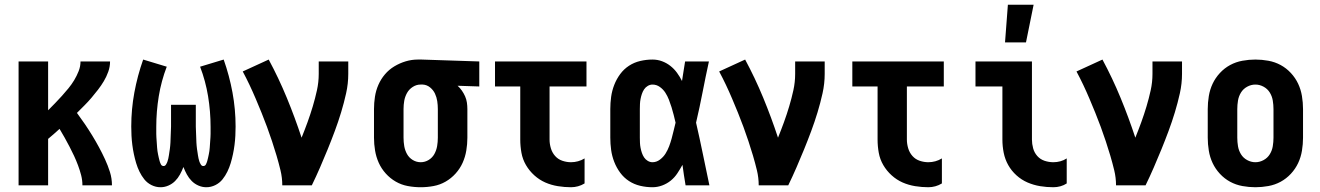

<svg xmlns="http://www.w3.org/2000/svg" viewBox="-20 -778 5540 806"><path d="M58 0V-520H182V-315Q197 -330 211.5 -345Q226 -360 240 -375.5Q254 -391 267.5 -407.5Q281 -424 291.5 -441.5Q302 -459 310 -479Q318 -499 318 -520H442Q442 -498 434.5 -477Q427 -456 416 -437.5Q405 -419 391.5 -401.5Q378 -384 364 -367.5Q350 -351 334.5 -335.5Q319 -320 303 -304Q320 -281 336 -257.5Q352 -234 367 -209.5Q382 -185 395.5 -160Q409 -135 421 -109Q433 -83 441.5 -56Q450 -29 450 0H326Q326 -22 320.5 -43Q315 -64 307.5 -84Q300 -104 291 -123.5Q282 -143 272 -162Q262 -181 251.5 -200Q241 -219 230 -237Q218 -226 206 -215.5Q194 -205 182 -195V0Z M654 8Q634 8 616 -1Q598 -10 586 -25Q574 -40 565.5 -57.5Q557 -75 551.5 -93.5Q546 -112 542 -131Q538 -150 535.5 -169.5Q533 -189 532 -208.5Q531 -228 531 -247Q531 -319 544 -389.5Q557 -460 581 -528L680 -498Q657 -438 646.5 -374Q636 -310 636 -245Q636 -238 636 -230.5Q636 -223 636 -216Q636 -209 636.5 -202Q637 -195 637.5 -187.5Q638 -180 638.5 -173Q639 -166 639.5 -158.5Q640 -151 641 -144Q642 -137 643.5 -130Q645 -123 646.5 -116Q648 -109 650 -102Q652 -95 655.5 -88Q659 -81 667 -81Q673 -81 677 -87.5Q681 -94 683 -100Q685 -106 686.5 -112.5Q688 -119 689 -126Q690 -133 691 -139.5Q692 -146 693 -152.5Q694 -159 694.5 -166Q695 -173 695.5 -179.5Q696 -186 696 -193Q696 -200 696.5 -206.5Q697 -213 697 -219.5Q697 -226 697.5 -233Q698 -240 698 -246.5Q698 -253 698 -260V-338H802V-260Q802 -253 802 -246.5Q802 -240 802.5 -233Q803 -226 803 -219.5Q803 -213 803.5 -206.5Q804 -200 804 -193Q804 -186 804.5 -179.5Q805 -173 805.5 -166Q806 -159 807 -152.5Q808 -146 809 -139.5Q810 -133 811 -126Q812 -119 813.5 -112.5Q815 -106 817 -100Q819 -94 823 -87.5Q827 -81 833 -81Q841 -81 844.5 -88Q848 -95 850 -102Q852 -109 853.5 -116Q855 -123 856.5 -130Q858 -137 859 -144Q860 -151 860.5 -158.5Q861 -166 861.5 -173Q862 -180 862.5 -187.5Q863 -195 863.5 -202Q864 -209 864 -216Q864 -223 864 -230.5Q864 -238 864 -245Q864 -310 853.5 -374Q843 -438 820 -498L919 -528Q943 -460 956 -389.5Q969 -319 969 -247Q969 -228 968 -208.5Q967 -189 964.5 -169.5Q962 -150 958 -131Q954 -112 948.5 -93.5Q943 -75 934.5 -57.5Q926 -40 914 -25Q902 -10 884 -1Q866 8 846 8Q829 8 813 1Q797 -6 785 -18Q773 -30 764.5 -45.5Q756 -61 750 -77Q744 -61 735.5 -45.5Q727 -30 715 -18Q703 -6 687 1Q671 8 654 8Z M1165 0Q1165 -32 1157.5 -63Q1150 -94 1141 -124.5Q1132 -155 1122 -185Q1112 -215 1101 -245Q1090 -275 1078 -304.5Q1066 -334 1053.5 -363.5Q1041 -393 1027.5 -421.5Q1014 -450 999 -478L1108 -528Q1150 -450 1184 -367.5Q1218 -285 1246 -200Q1259 -232 1271 -265Q1283 -298 1293 -331.5Q1303 -365 1310.5 -399Q1318 -433 1318 -468V-520H1442V-468Q1442 -427 1433 -386.5Q1424 -346 1412 -306.5Q1400 -267 1385.5 -228Q1371 -189 1355.5 -151Q1340 -113 1323.5 -75Q1307 -37 1289 0Z M1746 8Q1719 8 1692 3Q1665 -2 1641.5 -15.5Q1618 -29 1599.5 -49.5Q1581 -70 1570 -94.5Q1559 -119 1554.5 -146Q1550 -173 1550 -200V-320Q1550 -346 1554 -372Q1558 -398 1568.5 -422Q1579 -446 1596 -466Q1613 -486 1635.5 -499.5Q1658 -513 1683 -520.5Q1708 -528 1734 -528H1750L1992 -520V-415L1901 -418Q1911 -409 1919 -397.5Q1927 -386 1932.5 -373.5Q1938 -361 1940 -347.5Q1942 -334 1942 -320V-200Q1942 -173 1937.5 -146Q1933 -119 1922 -94.5Q1911 -70 1892.5 -49.5Q1874 -29 1850.5 -15.5Q1827 -2 1800 3Q1773 8 1746 8ZM1746 -97Q1764 -97 1779.5 -106.5Q1795 -116 1803.5 -131.5Q1812 -147 1815 -164.5Q1818 -182 1818 -200V-320Q1818 -337 1815.5 -353.5Q1813 -370 1806 -385Q1799 -400 1785.5 -411Q1772 -422 1755 -423H1745Q1728 -423 1712.5 -413Q1697 -403 1688.5 -387.5Q1680 -372 1677 -355Q1674 -338 1674 -320V-200Q1674 -182 1677 -164.5Q1680 -147 1688.5 -131.5Q1697 -116 1712.5 -106.5Q1728 -97 1746 -97Z M2377 8Q2350 8 2322 3.5Q2294 -1 2269 -12Q2244 -23 2223 -42Q2202 -61 2188 -85Q2174 -109 2169 -136.5Q2164 -164 2164 -192V-415H2058V-520H2442V-415H2287V-192Q2287 -174 2292.5 -155.5Q2298 -137 2310.5 -123Q2323 -109 2341 -103Q2359 -97 2377 -97Q2392 -97 2406.5 -101Q2421 -105 2434 -113V-8Q2421 0 2406.5 4Q2392 8 2377 8Z M2719 8Q2693 8 2667.5 2Q2642 -4 2620.5 -18Q2599 -32 2583.5 -53Q2568 -74 2558.5 -98.5Q2549 -123 2545.5 -148.5Q2542 -174 2542 -200V-320Q2542 -346 2545.5 -371.5Q2549 -397 2558.5 -421.5Q2568 -446 2583.5 -467Q2599 -488 2620.5 -502Q2642 -516 2667.5 -522Q2693 -528 2719 -528Q2740 -528 2759 -521Q2778 -514 2794 -501.5Q2810 -489 2822 -472.5Q2834 -456 2843 -438Q2846 -459 2849.5 -479.5Q2853 -500 2856 -520H2956Q2942 -456 2929.5 -391.5Q2917 -327 2902 -263Q2917 -198 2930.5 -132Q2944 -66 2958 0H2858Q2854 -22 2851 -43.5Q2848 -65 2845 -86Q2835 -68 2823.5 -50.5Q2812 -33 2796 -20Q2780 -7 2760 0.5Q2740 8 2719 8ZM2719 -97Q2736 -97 2750.5 -108Q2765 -119 2774 -133.5Q2783 -148 2789 -164Q2795 -180 2799.5 -196.5Q2804 -213 2808 -230Q2812 -247 2816 -263Q2812 -280 2808 -296Q2804 -312 2799 -328Q2794 -344 2788 -359.5Q2782 -375 2773 -389Q2764 -403 2750 -413Q2736 -423 2719 -423Q2709 -423 2699.5 -417.5Q2690 -412 2684 -403Q2678 -394 2674.5 -383.5Q2671 -373 2669 -362.5Q2667 -352 2666.5 -341.5Q2666 -331 2666 -320V-200Q2666 -189 2666.5 -178.5Q2667 -168 2669 -157.5Q2671 -147 2674.5 -136.5Q2678 -126 2684 -117Q2690 -108 2699.5 -102.5Q2709 -97 2719 -97Z M3165 0Q3165 -32 3157.5 -63Q3150 -94 3141 -124.5Q3132 -155 3122 -185Q3112 -215 3101 -245Q3090 -275 3078 -304.5Q3066 -334 3053.5 -363.5Q3041 -393 3027.5 -421.5Q3014 -450 2999 -478L3108 -528Q3150 -450 3184 -367.5Q3218 -285 3246 -200Q3259 -232 3271 -265Q3283 -298 3293 -331.5Q3303 -365 3310.5 -399Q3318 -433 3318 -468V-520H3442V-468Q3442 -427 3433 -386.5Q3424 -346 3412 -306.5Q3400 -267 3385.5 -228Q3371 -189 3355.5 -151Q3340 -113 3323.5 -75Q3307 -37 3289 0Z M3877 8Q3850 8 3822 3.5Q3794 -1 3769 -12Q3744 -23 3723 -42Q3702 -61 3688 -85Q3674 -109 3669 -136.5Q3664 -164 3664 -192V-415H3558V-520H3942V-415H3787V-192Q3787 -174 3792.5 -155.5Q3798 -137 3810.5 -123Q3823 -109 3841 -103Q3859 -97 3877 -97Q3892 -97 3906.5 -101Q3921 -105 3934 -113V-8Q3921 0 3906.5 4Q3892 8 3877 8Z M4402 8Q4374 8 4346.5 3.5Q4319 -1 4293.5 -12Q4268 -23 4247 -42Q4226 -61 4212.5 -85Q4199 -109 4193.5 -136.5Q4188 -164 4188 -192V-415H4075V-520H4312V-192Q4312 -174 4317 -155.5Q4322 -137 4334.5 -123Q4347 -109 4365 -103Q4383 -97 4402 -97Q4417 -97 4431.5 -101Q4446 -105 4458 -113V-8Q4446 0 4431.5 4Q4417 8 4402 8ZM4199 -600 4211 -758H4319L4287 -600Z M4665 0Q4665 -32 4657.5 -63Q4650 -94 4641 -124.5Q4632 -155 4622 -185Q4612 -215 4601 -245Q4590 -275 4578 -304.5Q4566 -334 4553.5 -363.5Q4541 -393 4527.5 -421.5Q4514 -450 4499 -478L4608 -528Q4650 -450 4684 -367.5Q4718 -285 4746 -200Q4759 -232 4771 -265Q4783 -298 4793 -331.5Q4803 -365 4810.5 -399Q4818 -433 4818 -468V-520H4942V-468Q4942 -427 4933 -386.5Q4924 -346 4912 -306.5Q4900 -267 4885.5 -228Q4871 -189 4855.5 -151Q4840 -113 4823.5 -75Q4807 -37 4789 0Z M5250 8Q5223 8 5195.5 3Q5168 -2 5144 -15Q5120 -28 5101 -48.5Q5082 -69 5070.5 -93.5Q5059 -118 5054.5 -145.5Q5050 -173 5050 -200V-320Q5050 -347 5054.5 -374.5Q5059 -402 5070.5 -426.5Q5082 -451 5101 -471.5Q5120 -492 5144 -505Q5168 -518 5195.5 -523Q5223 -528 5250 -528Q5277 -528 5304.5 -523Q5332 -518 5356 -505Q5380 -492 5399 -471.5Q5418 -451 5429.5 -426.5Q5441 -402 5445.5 -374.5Q5450 -347 5450 -320V-200Q5450 -173 5445.5 -145.5Q5441 -118 5429.5 -93.5Q5418 -69 5399 -48.5Q5380 -28 5356 -15Q5332 -2 5304.5 3Q5277 8 5250 8ZM5250 -97Q5268 -97 5284.5 -106Q5301 -115 5310.5 -130.5Q5320 -146 5323 -164Q5326 -182 5326 -200V-320Q5326 -338 5323 -356Q5320 -374 5310.5 -389.5Q5301 -405 5284.5 -414Q5268 -423 5250 -423Q5232 -423 5215.5 -414Q5199 -405 5189.5 -389.5Q5180 -374 5177 -356Q5174 -338 5174 -320V-200Q5174 -182 5177 -164Q5180 -146 5189.5 -130.5Q5199 -115 5215.5 -106Q5232 -97 5250 -97Z"/></svg>

Font: Iosevka Term Curly Extrabold
Style: Regular
Weight: 800
Designer: Belleve Invis
Foundry: Belleve Invis
Version: Version 32.3.0